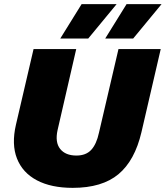

<svg xmlns="http://www.w3.org/2000/svg" viewBox="-20 -897 800 927"><path d="M331 10Q227 10 158 -26.5Q89 -63 62 -131.5Q35 -200 57 -295L142 -660H348L258 -269Q245 -210 270.5 -178Q296 -146 349 -146Q395 -146 420.5 -173.5Q446 -201 458 -257L552 -660H756L663 -259Q631 -122 552 -56Q473 10 331 10ZM488 -711 591 -877H760L623 -711ZM271 -711 374 -877H543L406 -711Z"/></svg>

Font: Work Sans ExtraBold
Style: Italic
Weight: 800
Italic angle: -13°
Designer: Wei Huang
Foundry: Wei Huang
Version: Version 2.012; ttfautohint (v1.8.3)